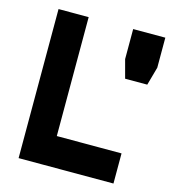

<svg xmlns="http://www.w3.org/2000/svg" viewBox="-105 -786 775 871"><g transform="rotate(15 282.0 -350.0)"><path d="M62.5 0V-700H204V-141.5H508V0ZM133.5 -71H440H133.5V-629.5ZM436 -473 413 -559V-700H564V-559L540 -473ZM490 -527H489.5V-558L490 -634H490.5V-558Z"/></g></svg>

Font: Tourney Black
Style: Regular
Weight: 900
Version: Version 1.015